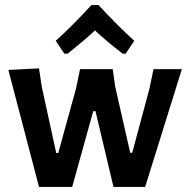

<svg xmlns="http://www.w3.org/2000/svg" viewBox="-20 -738 738 758"><path d="M234 -526 200 -577Q259 -629 341 -718H369Q444 -637 510 -577L476 -526H464Q390 -584 355 -618Q324 -588 247 -526ZM134 -468 145 -395 202 -134H210L280 -388L296 -465H425L435 -395L494 -135H502L570 -388L586 -465H698L553 0H428L357 -299H348L265 0H134L13 -462Z"/></svg>

Font: Alegreya Sans SC
Style: Bold
Weight: 700
Designer: Juan Pablo del Peral
Foundry: Huerta Tipografica
Version: Version 2.007